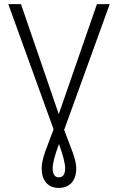

<svg xmlns="http://www.w3.org/2000/svg" viewBox="-20 -731 576 938"><path d="M82.5 -710.9 267.1 -173.3 453.6 -710.9H516.1L293.5 -96.7L335.9 15.6Q352.5 62.5 352.5 90.3Q352.5 136.7 329.8 161.9Q307.1 187 267.6 187Q228 187 205.8 161.9Q183.6 136.7 183.6 90.3Q183.6 59.1 202.1 6.3L238.8 -91.3L241.7 -99.6L20.5 -710.9ZM298.3 90.3Q298.3 56.2 268.1 -27.3Q237.3 55.2 237.3 90.3Q237.3 135.3 267.6 135.3Q298.3 135.3 298.3 90.3Z"/></svg>

Font: Roboto Condensed Light
Style: Regular
Weight: 300
Designer: Google
Version: Version 2.134; 2016